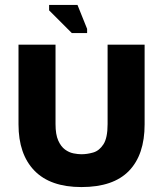

<svg xmlns="http://www.w3.org/2000/svg" viewBox="-20 -744 654 778"><path d="M310 14Q184 14 119.5 -52.5Q55 -119 55 -240V-563H205V-241Q205 -199 216 -174.5Q227 -150 243.5 -138Q260 -126 278 -122.5Q296 -119 310 -119Q333 -119 357.5 -126Q382 -133 399 -159Q416 -185 416 -241V-563H566V-240Q566 -117 502.5 -51.5Q439 14 310 14ZM271 -610 179 -702V-724H294L333 -627V-610Z"/></svg>

Font: Darker Grotesque Light Black
Style: Regular
Weight: 900
Version: Version 1.000;gftools[0.9.28]